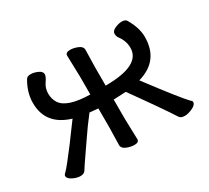

<svg xmlns="http://www.w3.org/2000/svg" viewBox="-106 -660 921 846"><g transform="rotate(-30 354.5 -236.5)"><path d="M618 16Q598 16 591 4.5Q584 -7 566 -33.5Q548 -60 525 -93Q502 -126 479.5 -157.5Q457 -189 445 -206L382 -203V-106L385 0Q385 16 362 16Q343 16 322.5 7.5Q302 -1 302 -18L304 -106V-203L261 -207Q227 -164 185 -102Q143 -40 128 -19L114 3Q106 16 87 16Q69 16 48.5 5.5Q28 -5 28 -18Q28 -24 36.5 -31.5Q45 -39 67.5 -67.5Q90 -96 115 -129Q140 -162 160 -190Q180 -218 183 -221Q66 -256 66 -368Q66 -421 97 -473Q103 -483 121 -483Q137 -483 156 -474.5Q175 -466 175 -452Q175 -440 160 -418.5Q145 -397 145 -370Q145 -343 158 -322Q187 -276 304 -274V-366L301 -473Q301 -489 325 -489Q343 -489 363.5 -480.5Q384 -472 384 -455L382 -366V-274Q560 -274 560 -364Q560 -400 536 -431Q530 -440 530 -452Q530 -466 549 -474.5Q568 -483 584 -483Q602 -483 608 -473Q639 -421 639 -374Q639 -253 522 -220Q640 -63 674 -28Q680 -26 680 -18Q680 -5 658 5.5Q636 16 618 16Z"/></g></svg>

Font: LXGW WenKai Lite
Style: Bold
Weight: 700
Designer: LXGW / Fontworks Inc.
Foundry: LXGW / Fontworks Inc.
Version: Version 1.330;April 28, 2024